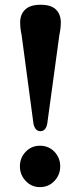

<svg xmlns="http://www.w3.org/2000/svg" viewBox="-20 -756 331 786"><path d="M146.5 -736.5Q189.5 -736.5 209.2 -716.8Q229 -697 229 -664Q229 -641 223 -612.5L173.5 -250Q167.5 -219 145.5 -219Q123.5 -219 117 -249.5L68.5 -612.5Q62.5 -640.5 62.5 -664.5Q62.5 -697 83 -716.8Q103.5 -736.5 146.5 -736.5ZM143.5 10Q109 10 85.2 -15.2Q61.5 -40.5 61.5 -75Q61.5 -110 85.2 -134.8Q109 -159.5 143.5 -159.5Q179 -159.5 202.8 -134.8Q226.5 -110 226.5 -75Q226.5 -40.5 202.8 -15.2Q179 10 143.5 10Z"/></svg>

Font: Fraunces 72pt S050 SemiBold
Style: Regular
Weight: 600
Version: Version 1.000; ttfautohint (v1.8.3)